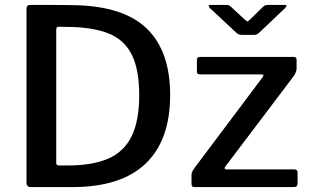

<svg xmlns="http://www.w3.org/2000/svg" viewBox="-20 -762 1264 782"><path d="M283 -741Q484 -737 578.5 -645Q673 -553 673 -375Q673 -191 573 -95.5Q473 0 274 0H106Q88 0 88 -18V-727Q88 -735 92 -738.5Q96 -742 105 -742Q225 -742 283 -741ZM209 -639V-100Q209 -93 211.5 -90.5Q214 -88 221 -88H254Q357 -88 421 -116Q485 -144 516 -207Q547 -270 547 -374Q547 -476 518.5 -535.5Q490 -595 432 -621.5Q374 -648 279 -652L217 -653Q209 -653 209 -639ZM760 -14V-47Q760 -56 762.5 -62Q765 -68 773 -79L1050 -448L1053 -454Q1053 -459 1044 -459H795Q787 -459 784.5 -462Q782 -465 782 -473V-518Q782 -530 793 -530H1177Q1188 -530 1188 -519V-483Q1188 -470 1177 -453L898 -84Q895 -80 895 -77Q895 -72 903 -72H1179Q1192 -72 1192 -60V-14Q1192 0 1177 0H774Q766 0 763 -3Q760 -6 760 -14ZM1072 -742H1139Q1147 -742 1147 -739Q1147 -735 1141 -729L1037 -630Q1027 -620 1016 -620H967Q957 -620 951.5 -622.5Q946 -625 940 -631L835 -729Q830 -736 830 -738Q830 -742 838 -742H900Q908 -742 911 -741Q914 -740 920 -735L975 -684Q984 -675 988 -675Q991 -675 1000 -684L1052 -735Q1059 -742 1072 -742Z"/></svg>

Font: Libre Franklin Medium
Style: Regular
Weight: 500
Designer: Pablo Impallari, Rodrigo Fuenzalida
Foundry: Impallari Type
Version: Version 1.002; ttfautohint (v1.5)